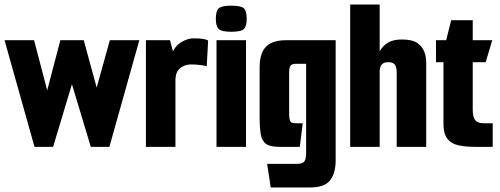

<svg xmlns="http://www.w3.org/2000/svg" viewBox="-28 -647 2202 846"><path d="M-8 -470H122L180 -249L238 -470H341L398 -261L456 -470H586L454 0H372L289 -276L206 0H124Z M615 0V-470H721L734 -421Q748 -449 774.5 -463.5Q801 -478 824 -478Q852 -478 867 -475.5Q882 -473 889 -468L883 -355Q873 -358 854.5 -360.5Q836 -363 813 -363Q788 -363 767.5 -348Q747 -333 745 -299V0Z M926 0V-470H1056V0ZM991 -507Q948 -507 935.5 -519.5Q923 -532 923 -564Q923 -598 935.5 -610Q948 -622 991 -622Q1035 -622 1047 -610Q1059 -598 1059 -564Q1059 -532 1047 -519.5Q1035 -507 991 -507Z M1165 179 1149 75H1281Q1305 75 1313 64.5Q1321 54 1321 25V-366H1276Q1264 -366 1257.5 -362Q1251 -358 1248.5 -350Q1246 -342 1246 -328V-147Q1246 -127 1249 -118Q1252 -109 1258.5 -106.5Q1265 -104 1277 -104H1306L1293 0H1203Q1162 0 1144 -13Q1126 -26 1121 -55.5Q1116 -85 1116 -132V-350Q1116 -389 1127 -415.5Q1138 -442 1164 -456Q1190 -470 1235 -470H1451V60Q1451 116 1426.5 147.5Q1402 179 1338 179Z M1515 -627H1645V-421Q1659 -446 1682 -459.5Q1705 -473 1743 -473Q1789 -473 1811.5 -457Q1834 -441 1842 -418Q1850 -395 1850 -373V0H1720V-327Q1720 -349 1712.5 -361Q1705 -373 1683 -373Q1665 -373 1656 -364.5Q1647 -356 1645 -338V0H1515Z M2062 0Q2024 0 1993 -6.5Q1962 -13 1944 -34.5Q1926 -56 1926 -102V-373H1893V-470H1938L1960 -558H2055V-470H2141L2112 -373H2055V-163Q2055 -130 2066.5 -117Q2078 -104 2102 -104H2143V0Z"/></svg>

Font: Smooch Sans ExtraBold
Style: Regular
Weight: 800
Designer: Robert E. Leuschke
Foundry: Robert E. Leuschke
Version: Version 1.010